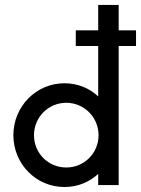

<svg xmlns="http://www.w3.org/2000/svg" viewBox="-20 -750 572 778"><path d="M531.2 -627H460.9V-730H377.9V-627H287.1V-563.5H377.9V-359.4C342.3 -392.6 294.9 -412.6 241.2 -412.6C126.5 -412.6 34.2 -318.8 34.2 -202.1C34.2 -85.4 126.5 7.8 241.2 7.8C294.9 7.8 342.3 -12.2 377.9 -45.4V0H460.9V-563.5H531.2ZM248.5 -71.3C175.8 -71.3 117.7 -128.9 117.7 -202.1C117.7 -274.9 175.8 -333.5 248.5 -333.5C320.8 -333.5 379.4 -274.9 379.4 -202.1C379.4 -128.9 320.8 -71.3 248.5 -71.3Z"/></svg>

Font: Now Medium
Style: Regular
Weight: 500
Designer: Alfredo Marco Pradil
Foundry: Alfredo Marco Pradil
Version: Version 1.200;hotconv 1.0.109;makeotfexe 2.5.65596